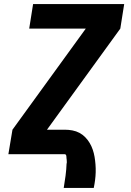

<svg xmlns="http://www.w3.org/2000/svg" viewBox="-20 -755 640 940"><path d="M292 165Q297 135 301 105Q305 75 306 45L307 44Q307 40 307 35.5Q307 31 306.5 27Q306 23 305.5 19Q305 15 305 11Q305 7 303 3.5Q301 0 297 0H21L41 -120L400 -615H123L142 -735H588L569 -615L210 -120H297Q316 -120 334.5 -116.5Q353 -113 369 -104.5Q385 -96 397.5 -83Q410 -70 419 -55Q428 -40 434 -22.5Q440 -5 443 13Q446 31 447.5 50Q449 69 448.5 88Q448 107 445.5 126.5Q443 146 439 165Z"/></svg>

Font: Iosevka SS04 Hv Ex Obl
Style: Regular
Weight: 900
Width: 7
Italic angle: -9°
Monospace: yes
Designer: Belleve Invis
Foundry: Belleve Invis
Version: Version 19.0.0; ttfautohint (v1.8.4)